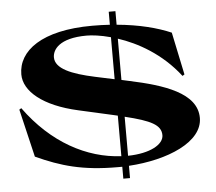

<svg xmlns="http://www.w3.org/2000/svg" viewBox="-59 -872 1158 1029"><g transform="rotate(-5 520.0 -358.0)"><path d="M67 -513C67 -423 166 -337 355 -295L537 -254L563 -248V-30C378 -39 192 -138 51 -333L40 -326L101 -68C234 -7 350 27 538 27H563V91H599V25C809 12 1000 -68 1000 -198C1000 -333 823 -389 640 -428L599 -437V-659C703 -625 830 -556 927 -430L938 -437L890 -666C818 -697 721 -723 599 -734V-807H563V-737C533 -739 501 -740 468 -740C196 -740 67 -640 67 -513ZM249 -589C249 -629 285 -690 434 -690C462 -690 508 -685 563 -670V-444L460 -466C334 -493 249 -528 249 -589ZM599 -29V-239C739 -205 792 -178 792 -123C792 -73 718 -31 599 -29Z"/></g></svg>

Font: Coconat
Style: Bold
Weight: 900
Width: 8
Designer: Sara Lavazza
Foundry: Collletttivo
Version: Version 1.000;Glyphs 3.2 (3217)